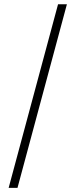

<svg xmlns="http://www.w3.org/2000/svg" viewBox="-20 -782 359 911"><path d="M297.4 -761.7 63 109.4H21L255.4 -761.7Z"/></svg>

Font: Inter Tight ExtraLight
Style: Regular
Weight: 250
Designer: Rasmus Andersson
Foundry: rsms
Version: Version 3.004